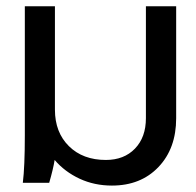

<svg xmlns="http://www.w3.org/2000/svg" viewBox="-20 -575 617 604"><path d="M134.8 0H51.8Q58.1 -50.8 58.1 -148.9V-555.2H152.8V-230Q152.8 -158.7 196.8 -115.2Q240.7 -71.8 313 -71.8Q370.1 -71.8 404.5 -107.4Q439 -143.1 439 -203.1V-555.2H534.2V-203.1Q534.2 -107.9 478.5 -49.6Q422.9 8.8 332 8.8Q276.9 8.8 230.2 -12.9Q183.6 -34.7 151.9 -71.8Q147.5 -43.9 134.8 0Z"/></svg>

Font: LT Superior Med
Style: Regular
Weight: 500
Designer: Daniel Lyons
Foundry: LyonsType
Version: Version 1.000